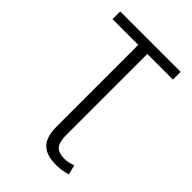

<svg xmlns="http://www.w3.org/2000/svg" viewBox="-272 -849 1197 1197"><g transform="rotate(45 326.5 -250.0)"><path d="M287 -662H60V-730H593V-662H367V53Q367 115 389 140.5Q411 166 465 166Q499 166 536 151L552 215Q504 230 453 230Q367 230 327 189Q287 148 287 57Z"/></g></svg>

Font: Mplus 1p
Style: Regular
Weight: 400
Version: Version 1.061